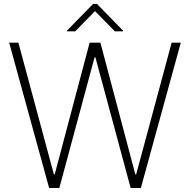

<svg xmlns="http://www.w3.org/2000/svg" viewBox="-20 -941 951 961"><path d="M225.9 0 25.9 -727.3H72.1L249.6 -68.5H253.9L428.6 -727.3H482.6L657.3 -68.5H661.6L839.1 -727.3H884.9L685 0H633.9L457.4 -654.5H453.5L277 0ZM356.2 -784.1 455.6 -885.3 555 -784.1H595.9V-787.6L465.6 -921.2H445.7L315.3 -787.6V-784.1Z"/></svg>

Font: Inter UI Extra Light
Style: Regular
Weight: 200
Designer: Rasmus Andersson
Foundry: rsms
Version: 3.2;8d6f07862